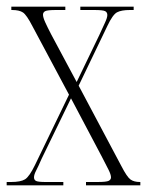

<svg xmlns="http://www.w3.org/2000/svg" viewBox="-20 -556 444 576"><path d="M0 0V-10H13Q42 -10 55 -18Q68 -26 85 -61L187 -272L77 -478Q60 -511 49 -518.5Q38 -526 16 -526H14V-536H176V-526H149Q122 -526 115.5 -522.5Q109 -519 109 -512Q109 -504 115.5 -489.5Q122 -475 134 -452L210 -310L278 -451Q288 -473 295 -488Q302 -503 302 -511Q302 -519 295.5 -522.5Q289 -526 262 -526H221V-536H381V-526H370Q344 -526 331 -519Q318 -512 302 -478L216 -299L344 -58Q361 -25 371.5 -17.5Q382 -10 400 -10H401V0H238V-10H272Q299 -10 306 -13.5Q313 -17 313 -24Q313 -32 305.5 -47Q298 -62 286 -85L193 -261L105 -80Q95 -57 88.5 -44.5Q82 -32 82 -24Q82 -16 88.5 -13Q95 -10 117 -10H170V0Z"/></svg>

Font: Noto Serif Display ExtraCondensed ExtraLight
Style: Regular
Weight: 200
Width: 2
Designer: Monotype Design Team
Foundry: Monotype Imaging Inc.
Version: Version 2.009